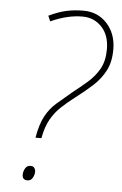

<svg xmlns="http://www.w3.org/2000/svg" viewBox="-53 -762 512 808"><g transform="rotate(5 203.0 -358.0)"><path d="M112 -174Q122 -232 140.5 -266Q159 -300 186.5 -324Q214 -348 249 -377Q281 -402 311 -428Q341 -454 360 -487.5Q379 -521 379 -571Q379 -630 346.5 -664.5Q314 -699 265 -699Q201 -699 131 -667L121 -690Q163 -710 196.5 -717Q230 -724 267 -724Q328 -724 367 -681Q406 -638 406 -572Q406 -519 386.5 -482Q367 -445 334.5 -415.5Q302 -386 261 -355Q231 -332 206.5 -309Q182 -286 164 -254.5Q146 -223 137 -174ZM94 8Q72 8 72 -14Q72 -28 79.5 -41Q87 -54 102 -54Q113 -54 118 -47Q123 -40 123 -32Q123 -18 115.5 -5Q108 8 94 8Z"/></g></svg>

Font: Noto Sans Disp Thin
Style: Italic
Weight: 100
Italic angle: -12°
Designer: Monotype Design Team
Foundry: Monotype Imaging Inc.
Version: Version 2.000;GOOG;noto-source:20170915:90ef993387c0